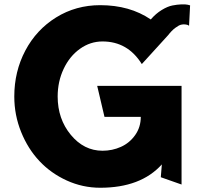

<svg xmlns="http://www.w3.org/2000/svg" viewBox="-20 -864 931 899"><path d="M46.9 -412.1Q46.9 -529.3 98.6 -627.2Q150.4 -725.1 242.9 -782.5Q335.4 -839.8 449.2 -839.8Q587.4 -839.8 686 -772.9Q709.5 -800.3 737.1 -817.1Q764.6 -834 787.4 -838.4Q810.1 -842.8 829.3 -843.5Q848.6 -844.2 859.4 -841.8L870.1 -838.9L865.2 -743.2Q863.8 -744.6 860.8 -746.3Q857.9 -748 848.1 -749.5Q838.4 -751 827.6 -748.3Q816.9 -745.6 800.3 -733.2Q783.7 -720.7 767.1 -699.2L644 -564Q578.1 -669.9 460 -669.9Q402.8 -669.9 354.5 -635.5Q306.2 -601.1 278.1 -541.7Q250 -482.4 250 -412.1Q250 -307.1 311.5 -232.7Q373 -158.2 460 -158.2Q505.9 -158.2 546.1 -176.3Q586.4 -194.3 612.8 -231.4Q639.2 -268.6 639.2 -316.9H469.2L435.1 -461.9H830.1V0L732.9 -34.2L737.8 -94.2Q639.2 15.1 449.2 15.1Q367.2 15.1 292.7 -18.8Q218.3 -52.7 164.6 -109.9Q110.8 -167 78.9 -246.1Q46.9 -325.2 46.9 -412.1Z"/></svg>

Font: Hussar Preview
Style: Bold
Weight: 700
Foundry: Cannot Into Space Fonts, PlusOne Fonts
Version: Version 2.29RC2 "Millennial"